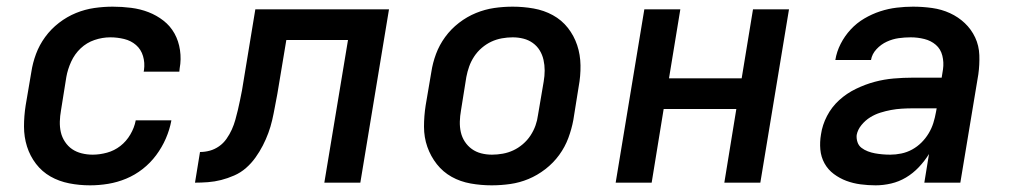

<svg xmlns="http://www.w3.org/2000/svg" viewBox="-20 -548 3040 576"><path d="M250 8Q218 8 187.5 2Q157 -4 131.5 -18.5Q106 -33 88 -56.5Q70 -80 61 -108.5Q52 -137 52 -168.5Q52 -200 57 -232L74 -332Q78 -359 88 -386Q98 -413 115.5 -437Q133 -461 157 -479.5Q181 -498 208 -509Q235 -520 263 -524Q291 -528 318 -528Q346 -528 373.5 -524.5Q401 -521 425.5 -511.5Q450 -502 470.5 -486Q491 -470 503.5 -447.5Q516 -425 520 -397.5Q524 -370 519 -343L518 -333H411L412 -338Q415 -360 409 -380Q403 -400 388 -413Q373 -426 352.5 -431Q332 -436 311 -436Q287 -436 263.5 -428Q240 -420 222 -403Q204 -386 193.5 -363Q183 -340 179 -317L163 -217Q160 -200 159.5 -183.5Q159 -167 162.5 -151.5Q166 -136 175 -122.5Q184 -109 196.5 -100.5Q209 -92 225 -88Q241 -84 258 -84Q279 -84 301 -90Q323 -96 341 -110Q359 -124 371 -144.5Q383 -165 387 -186V-187H494V-186Q489 -159 477.5 -132.5Q466 -106 448.5 -82.5Q431 -59 408 -41Q385 -23 358.5 -12Q332 -1 304.5 3.5Q277 8 250 8Z M565 0 580 -92Q595 -92 609.5 -96Q624 -100 637 -109Q650 -118 659.5 -131.5Q669 -145 675.5 -159.5Q682 -174 686 -188.5Q690 -203 693.5 -217.5Q697 -232 700 -247Q703 -262 706 -277L746 -520H1147L1061 0H953L1024 -428H839L812 -266Q808 -246 804.5 -226.5Q801 -207 796.5 -187.5Q792 -168 785 -149Q778 -130 768.5 -111.5Q759 -93 746.5 -75.5Q734 -58 718 -44Q702 -30 682.5 -21.5Q663 -13 643.5 -8Q624 -3 604 -1.5Q584 0 565 0Z M1455 8Q1423 8 1392 2.5Q1361 -3 1335 -17.5Q1309 -32 1290.5 -55.5Q1272 -79 1262 -107.5Q1252 -136 1252 -168Q1252 -200 1257 -232L1274 -332Q1278 -359 1288 -386Q1298 -413 1315.5 -437Q1333 -461 1357 -479.5Q1381 -498 1408 -509Q1435 -520 1462.5 -524Q1490 -528 1518 -528Q1550 -528 1581 -522.5Q1612 -517 1638.5 -502.5Q1665 -488 1683.5 -464.5Q1702 -441 1711.5 -412.5Q1721 -384 1721.5 -352Q1722 -320 1716 -288L1700 -188Q1695 -161 1685 -134Q1675 -107 1657.5 -83Q1640 -59 1616 -40.5Q1592 -22 1565.5 -11Q1539 0 1511 4Q1483 8 1455 8ZM1456 -84Q1472 -84 1488.5 -87Q1505 -90 1520 -97Q1535 -104 1548.5 -115.5Q1562 -127 1571.5 -141.5Q1581 -156 1586.5 -171.5Q1592 -187 1594 -203L1611 -303Q1614 -320 1614 -336.5Q1614 -353 1610.5 -368.5Q1607 -384 1599 -397Q1591 -410 1578.5 -419Q1566 -428 1550.5 -432Q1535 -436 1518 -436Q1502 -436 1485.5 -433Q1469 -430 1454 -423Q1439 -416 1425.5 -404.5Q1412 -393 1402.5 -378.5Q1393 -364 1387.5 -348.5Q1382 -333 1379 -317L1363 -217Q1360 -200 1359.5 -183.5Q1359 -167 1362.5 -151.5Q1366 -136 1374.5 -123Q1383 -110 1395.5 -101Q1408 -92 1423.5 -88Q1439 -84 1456 -84Z M1827 0 1913 -520H2021L1987 -313H2205L2239 -520H2347L2261 0H2153L2189 -221H1971L1935 0Z M2607 8Q2584 8 2561.5 5Q2539 2 2519 -5.5Q2499 -13 2481.5 -26Q2464 -39 2453.5 -58Q2443 -77 2441 -99.5Q2439 -122 2443 -145Q2447 -173 2461 -200Q2475 -227 2497.5 -247.5Q2520 -268 2548 -281.5Q2576 -295 2604 -302.5Q2632 -310 2661 -312.5Q2690 -315 2718 -315H2805L2809 -340Q2812 -361 2807 -381Q2802 -401 2787.5 -413.5Q2773 -426 2753 -431Q2733 -436 2712 -436Q2694 -436 2676 -433.5Q2658 -431 2640.5 -423Q2623 -415 2609.5 -400.5Q2596 -386 2593 -368H2486Q2490 -393 2502 -416.5Q2514 -440 2532 -459.5Q2550 -479 2573 -492.5Q2596 -506 2620.5 -514Q2645 -522 2670 -525Q2695 -528 2719 -528Q2748 -528 2776.5 -524Q2805 -520 2830 -508.5Q2855 -497 2874.5 -478.5Q2894 -460 2905.5 -435.5Q2917 -411 2918 -382.5Q2919 -354 2915 -325L2861 0H2753L2767 -86Q2754 -65 2736.5 -46.5Q2719 -28 2698 -15.5Q2677 -3 2653.5 2.5Q2630 8 2607 8ZM2651 -84Q2667 -84 2684 -87.5Q2701 -91 2716.5 -99.5Q2732 -108 2744.5 -120.5Q2757 -133 2766 -148Q2775 -163 2780 -179Q2785 -195 2788 -212L2790 -223H2718Q2702 -223 2685.5 -222Q2669 -221 2653 -218Q2637 -215 2621 -210Q2605 -205 2590.5 -196Q2576 -187 2564.5 -173Q2553 -159 2550 -143Q2549 -132 2552.5 -121.5Q2556 -111 2564.5 -104.5Q2573 -98 2583.5 -94Q2594 -90 2605 -88Q2616 -86 2627.5 -85Q2639 -84 2651 -84Z"/></svg>

Font: Iosevka Aile Semibold Oblique
Style: Regular
Weight: 600
Italic angle: -9°
Designer: Belleve Invis
Foundry: Belleve Invis
Version: Version 31.1.0; ttfautohint (v1.8.4)